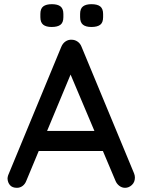

<svg xmlns="http://www.w3.org/2000/svg" viewBox="-20 -894 682 918"><path d="M331 -570 106 -30Q100 -14 88 -5Q76 4 61 4Q39 4 28 -8.5Q17 -21 16 -40Q16 -47 19 -56L273 -670Q280 -687 293.5 -696Q307 -705 323 -704Q338 -704 351 -695Q364 -686 370 -670L621 -65Q625 -55 625 -45Q625 -23 610.5 -9.5Q596 4 578 4Q563 4 550.5 -5.5Q538 -15 532 -30L305 -567ZM146 -172 191 -268H474L491 -172ZM417 -765Q390 -765 376.5 -776Q363 -787 363 -812V-827Q363 -853 377 -863.5Q391 -874 417 -874Q446 -874 459.5 -863Q473 -852 473 -827V-812Q473 -786 459 -775.5Q445 -765 417 -765ZM227 -765Q200 -765 186.5 -776Q173 -787 173 -812V-827Q173 -853 187 -863.5Q201 -874 228 -874Q256 -874 269.5 -863Q283 -852 283 -827V-812Q283 -786 269 -775.5Q255 -765 227 -765Z"/></svg>

Font: Quicksand SemiBold
Style: Regular
Weight: 600
Designer: Andrew Paglinawan
Foundry: Andrew Paglinawan
Version: Version 3.006